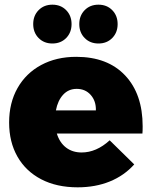

<svg xmlns="http://www.w3.org/2000/svg" viewBox="-20 -794 649 821"><path d="M590 -254Q590 -233 589 -223H223Q235 -184 262.5 -163Q290 -142 329 -142Q392 -142 449 -194L554 -91Q511 -43 449.5 -18Q388 7 312 7Q222 7 156 -27.5Q90 -62 54.5 -124.5Q19 -187 19 -270Q19 -354 55 -417.5Q91 -481 156 -516Q221 -551 306 -551Q440 -551 515 -471.5Q590 -392 590 -254ZM308 -414Q273 -414 250 -389Q227 -364 219 -322H390Q391 -362 368 -388Q345 -414 308 -414ZM286 -691Q286 -655 263 -631.5Q240 -608 204 -608Q168 -608 145 -631.5Q122 -655 122 -691Q122 -727 145 -750.5Q168 -774 204 -774Q240 -774 263 -750.5Q286 -727 286 -691ZM483 -691Q483 -655 460 -631.5Q437 -608 401 -608Q365 -608 342 -631.5Q319 -655 319 -691Q319 -727 342 -750.5Q365 -774 401 -774Q437 -774 460 -750.5Q483 -727 483 -691Z"/></svg>

Font: #9Slide03 Montserrat ExtraBold
Style: Regular
Weight: 800
Designer: Julieta Ulanovsky
Foundry: Julieta Ulanovsky
Version: Version 6.001